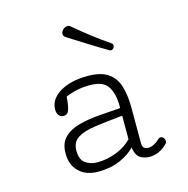

<svg xmlns="http://www.w3.org/2000/svg" viewBox="-96 -716 797 816"><g transform="rotate(-15 302.5 -308.0)"><path d="M423.3 -476.6Q419.4 -476.6 417.5 -478.5Q377 -502 333.7 -529.3Q290.5 -556.6 251.5 -581.1Q242.2 -587.4 242.2 -596.2Q242.2 -606.4 251 -615.2Q259.8 -624 270.5 -624Q278.8 -624 284.2 -619.1Q318.4 -589.8 357.9 -559.3Q397.5 -528.8 434.6 -503.9Q439.5 -501 439.5 -493.7Q439.5 -487.3 434.8 -481.9Q430.2 -476.6 423.3 -476.6ZM239.7 7.8Q184.6 7.8 154.1 -22.5Q123.5 -52.7 123.5 -102.5Q123.5 -147.5 147.7 -171.9Q171.9 -196.3 211.7 -207.3Q251.5 -218.3 300 -222.2Q348.6 -226.1 397.5 -229.5V-239.3Q397.5 -292.5 377 -324.7Q356.4 -356.9 298.3 -356.9Q239.3 -356.9 190.4 -335Q188.5 -300.8 182.1 -280Q175.8 -259.3 158.2 -259.3Q143.1 -259.3 136 -269.5Q128.9 -279.8 128.9 -294.4Q128.9 -339.4 176 -368.2Q223.1 -397 298.8 -397Q356.9 -397 388.4 -375.2Q419.9 -353.5 432.1 -313.2Q444.3 -272.9 444.3 -216.8V-64.5Q444.3 -45.4 452.4 -40.3Q460.4 -35.2 469.7 -35.2Q483.4 -35.2 497.6 -43.2Q511.7 -51.3 519 -59.1Q524.4 -64.9 530.8 -64.9Q538.1 -64.9 543.5 -58.6Q548.8 -52.2 548.8 -44.4Q548.8 -37.1 543.9 -32.2Q528.8 -16.1 508.5 -6.3Q488.3 3.4 465.8 3.4Q445.3 3.4 426.3 -6.8Q407.2 -17.1 400.9 -55.2Q378.4 -29.8 335.9 -11Q293.5 7.8 239.7 7.8ZM245.1 -31.7Q288.6 -31.7 329.8 -48.1Q371.1 -64.5 397.5 -92.3V-195.8Q327.1 -189 276.4 -181.9Q225.6 -174.8 198.2 -157.5Q170.9 -140.1 170.9 -102.5Q170.9 -63.5 192.4 -47.6Q213.9 -31.7 245.1 -31.7Z"/></g></svg>

Font: Cutive Mono
Style: Regular
Weight: 400
Designer: Vernon Adams
Foundry: Vernon Adams
Version: Version 1.110; ttfautohint (v1.8.4.7-5d5b)